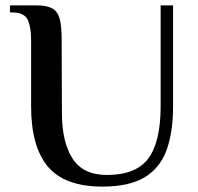

<svg xmlns="http://www.w3.org/2000/svg" viewBox="-20 -680 731 710"><path d="M359 10Q219 10 157 -64Q95 -138 95 -287V-534Q95 -578 83.5 -605Q72 -632 30 -634H17V-660H118Q153 -660 173 -649Q193 -638 200.5 -611Q208 -584 208 -534L209 -257Q210 -152 249 -92.5Q288 -33 375 -33Q483 -33 528.5 -94Q574 -155 574 -287V-660H620V-287Q620 -191 596 -125Q572 -59 515 -24.5Q458 10 359 10Z"/></svg>

Font: El Messiri SemiBold
Style: Regular
Weight: 600
Designer: Mohamed Gaber
Foundry: Kief Type Foundry
Version: Version 2.020; ttfautohint (v1.8.3)